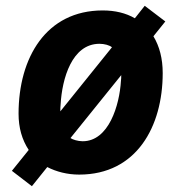

<svg xmlns="http://www.w3.org/2000/svg" viewBox="-20 -592 625 662"><path d="M143 -16C174 0 212 10 253 10C451 10 541 -156 541 -340C541 -390 530 -432 509 -467L550 -518L479 -572L445 -529C414 -547 377 -556 334 -556C139 -556 44 -393 44 -200C44 -151 56 -110 79 -75L21 -3L90 50ZM188 -208C188 -216 188 -224 189 -232C194 -321 228 -441 323 -441C340 -441 358 -436 366 -429ZM265 -105C248 -105 230 -111 223 -116L398 -333C398 -326 398 -320 397 -313C392 -229 355 -105 265 -105Z"/></svg>

Font: BC Sans
Style: Bold Italic
Weight: 700
Italic angle: -12°
Designer: Monotype Design Team
Province of B.C.
Foundry: Monotype Imaging Inc.
Version: Version 2.000;GOOG;noto-source:20170915:90ef993387c0